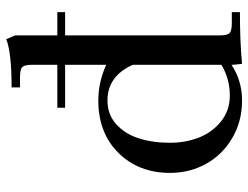

<svg xmlns="http://www.w3.org/2000/svg" viewBox="-110 -676 793 613"><g transform="rotate(-90 286.5 -369.5)"><path d="M41 -223.1Q41 -323.2 104.7 -387.7Q168.5 -452.1 272 -452.1Q331.1 -452.1 386.2 -426.8V-558.1H249V-583H386.2V-662.1Q386.2 -687 379.2 -694.6Q372.1 -702.1 347.2 -702.1H314V-729Q425.8 -729 467.8 -746.1L480 -717.8V-583H554.2V-558.1H480V-65.9Q480 -41 487.1 -33.4Q494.1 -25.9 519 -25.9H554.2V0Q459 0 389.2 6.8L386.2 -21V-26.9Q335.4 6.8 272 6.8Q205.1 6.8 151.9 -24.7Q98.6 -56.2 69.8 -108.4Q41 -160.6 41 -223.1ZM137.2 -223.1Q137.2 -174.8 153.3 -132.3Q169.4 -89.8 204.6 -61Q239.7 -32.2 288.1 -32.2Q340.8 -32.2 386.2 -59.1V-341.8Q350.1 -422.9 272 -422.9Q227.5 -422.9 196.5 -395Q165.5 -367.2 151.4 -323Q137.2 -278.8 137.2 -223.1Z"/></g></svg>

Font: Dihjauti S
Style: Bold
Weight: 700
Designer: T. Christopher White
Version: Version 3.0.0